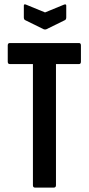

<svg xmlns="http://www.w3.org/2000/svg" viewBox="-20 -850 402 870"><path d="M138.2 0Q129.2 0 129.2 -10.9V-559.7H24.6Q15.1 -559.7 15.1 -570.6V-644.1Q15.1 -655 24.6 -655H337.8Q346.7 -655 346.7 -644.1V-570.6Q346.7 -559.7 337.8 -559.7H233.6V-10.9Q233.6 0 224 0ZM177.9 -717.5 93.2 -759.2Q88 -762.6 88 -771.2V-824.7Q88 -833.3 98.3 -828.9L184.1 -793.7L269.8 -828.9Q280.2 -832.7 280.2 -824.7V-771.2Q280.2 -762.6 275 -759.2L190.3 -717.5Q184.1 -714.8 177.9 -717.5Z"/></svg>

Font: Sofia Sans Extra Condensed
Style: Regular
Weight: 400
Designer: Botio Nikoltchev, Ani Petrova
Foundry: lettersoup
Version: Version 4.101